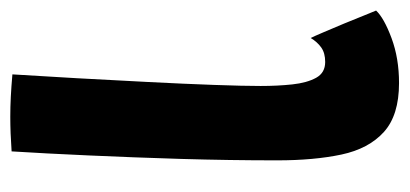

<svg xmlns="http://www.w3.org/2000/svg" viewBox="-226 -530 777 364"><g transform="rotate(-90 162.0 -348.5)"><path d="M323.5 -23.5Q309.5 -8.5 271.2 5.8Q233 20 186 20Q125 20 93.2 -8.8Q61.5 -37.5 50.5 -89.2Q39.5 -141 39.5 -211Q39.5 -301.5 42.2 -393.2Q45 -485 48.8 -568Q52.5 -651 56.5 -714.5Q92 -717 122 -717Q141 -717 160.2 -716Q179.5 -715 202.5 -713Q199 -658.5 195.2 -590.5Q191.5 -522.5 188 -454.8Q184.5 -387 182.5 -330.5Q180.5 -274 180.5 -242.5Q180.5 -210 183.5 -182.2Q186.5 -154.5 196 -137.2Q205.5 -120 226 -120Q243 -120 253.5 -127.5Q264 -135 271.5 -147.5Q274.5 -141.5 282.2 -123.5Q290 -105.5 298.8 -84.2Q307.5 -63 314.5 -45.5Q321.5 -28 323.5 -23.5Z"/></g></svg>

Font: Grandstander
Style: Bold
Weight: 700
Designer: Tyler Finck
Foundry: Etcetera Type Co
Version: Version 1.200; ttfautohint (v1.8.3)